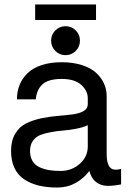

<svg xmlns="http://www.w3.org/2000/svg" viewBox="-20 -820 583 864"><path d="M210 -637.2Q210 -664.1 229 -683.1Q248 -702.1 274.9 -702.1Q301.8 -702.1 320.8 -683.1Q339.8 -664.1 339.8 -637.2Q339.8 -609.9 320.8 -590.8Q301.8 -571.8 274.9 -571.8Q248 -571.8 229 -590.8Q210 -609.9 210 -637.2ZM524.9 -60.1V9.8Q490.2 16.6 465.8 16.4Q441.4 16.1 424.3 6.8Q407.2 -2.4 397.5 -16.4Q387.7 -30.3 382.3 -50.8Q356.4 -16.6 319.6 3.7Q282.7 23.9 237.8 23.9Q190.9 23.9 154.1 14.9Q117.2 5.9 88.6 -13.2Q60.1 -32.2 44.9 -64.5Q29.8 -96.7 29.8 -141.1Q29.8 -187.5 48.8 -219Q67.9 -250.5 98.4 -265.1Q128.9 -279.8 165.5 -287.6Q202.1 -295.4 239 -298.3Q275.9 -301.3 306.4 -305.2Q336.9 -309.1 356 -320.1Q375 -331.1 375 -351.1V-377.9Q375 -411.6 345.5 -438.2Q315.9 -464.8 257.8 -464.8Q198.2 -464.8 171.6 -440.9Q145 -417 141.1 -373H56.2Q56.2 -408.2 68.1 -437.7Q80.1 -467.3 103.8 -490.5Q127.4 -513.7 167 -526.9Q206.5 -540 257.8 -540Q308.6 -540 348.6 -527.1Q388.7 -514.2 412.4 -492.4Q436 -470.7 448 -444.1Q460 -417.5 460 -388.2V-125Q460 -86.4 473.9 -68.1Q487.8 -49.8 524.9 -60.1ZM375 -161.1V-256.8Q355 -247.1 324.7 -241Q294.4 -234.9 267.3 -232.9Q240.2 -231 211.7 -225.8Q183.1 -220.7 162.4 -212.9Q141.6 -205.1 128.4 -186.8Q115.2 -168.5 115.2 -141.1Q115.2 -114.3 126 -95.9Q136.7 -77.6 156.7 -68.1Q176.8 -58.6 199.7 -54.7Q222.7 -50.8 252.9 -50.8Q302.2 -50.8 338.6 -82.5Q375 -114.3 375 -161.1ZM412.1 -799.8V-730H138.2V-799.8Z"/></svg>

Font: Miedinger*
Style: Book
Weight: 400
Version: Version 001.000